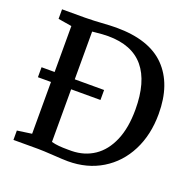

<svg xmlns="http://www.w3.org/2000/svg" viewBox="-132 -883 1027 1024"><g transform="rotate(20 381.0 -371.0)"><path d="M128.9 -415.5V-676.3L51.8 -689V-743.2H182.1Q206.5 -743.2 233.6 -744.6Q260.7 -746.1 269 -746.6Q326.7 -750.5 357.9 -750.5Q544.9 -750.5 636 -657.2Q727.1 -564 727.1 -395Q727.1 -276.4 680.7 -185.1Q634.3 -93.8 550.5 -43Q466.8 7.8 357.9 7.8Q333 7.8 274.4 3.9Q213.9 0 187 0H46.4V-53.2L128.9 -64.9V-358.9H54.7V-415.5ZM409.7 -415.5V-358.9H243.2V-60.1Q263.7 -54.7 285.9 -52.7Q308.1 -50.8 335.9 -50.8H358.4Q430.7 -52.2 485.6 -89.1Q540.5 -126 571.5 -198Q602.5 -270 602.5 -374Q602.5 -531.7 535.2 -612.3Q467.8 -692.9 332 -692.9Q302.2 -692.9 258.3 -688L243.2 -686.5V-415.5Z"/></g></svg>

Font: Merriweather
Style: Regular
Weight: 400
Designer: Eben Sorkin
Foundry: Eben Sorkin
Version: Version 1.584; ttfautohint (v1.6)